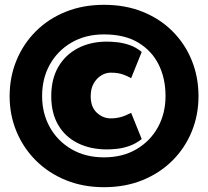

<svg xmlns="http://www.w3.org/2000/svg" viewBox="-20 -736 865 798"><path d="M805 -336Q805 -416 777 -485Q749 -554 697 -606Q645 -658 573 -687Q501 -716 412 -716Q325 -716 253 -687Q181 -658 129 -606Q77 -554 48.5 -485Q20 -416 20 -336Q20 -258 48.5 -189.5Q77 -121 129 -69Q181 -17 253 12.5Q325 42 412 42Q501 42 573 12.5Q645 -17 697 -69Q749 -121 777 -189.5Q805 -258 805 -336ZM155 -337Q155 -410 187 -467.5Q219 -525 277 -559Q335 -593 412 -593Q498 -593 554.5 -559Q611 -525 639.5 -467.5Q668 -410 668 -337Q668 -265 636.5 -207.5Q605 -150 547.5 -116Q490 -82 412 -82Q335 -82 277 -116Q219 -150 187 -207.5Q155 -265 155 -337ZM424 -115Q442 -115 466.5 -117.5Q491 -120 518 -129.5Q545 -139 569 -158L525 -267Q500 -254 480.5 -249Q461 -244 440 -244Q408 -244 382.5 -267.5Q357 -291 357 -336Q357 -367 369 -388.5Q381 -410 400 -422Q419 -434 440 -434Q456 -434 469 -432Q482 -430 495.5 -425Q509 -420 525 -411L569 -520Q545 -540 518 -549Q491 -558 466.5 -560.5Q442 -563 424 -563Q356 -563 303.5 -535.5Q251 -508 222 -457.5Q193 -407 193 -336Q193 -266 222 -216.5Q251 -167 303.5 -141Q356 -115 424 -115Z"/></svg>

Font: Catamaran Thin Black
Style: Regular
Weight: 900
Version: Version 2.000